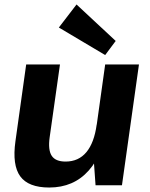

<svg xmlns="http://www.w3.org/2000/svg" viewBox="-20 -828 669 858"><path d="M202 -215Q194 -158 211 -132Q228 -106 273 -106Q331 -106 366 -148Q401 -190 412 -271L473 -346L465 -287Q444 -142 376.5 -66Q309 10 200 10Q107 10 70.5 -40Q34 -90 49 -197L97 -540H248ZM525 0H407L396 -154L450 -540H601ZM497 -645 450 -582 243 -705 322 -808Z"/></svg>

Font: Pathway Extreme SemiCondensed
Style: Bold Italic
Weight: 700
Width: 4
Italic angle: -8°
Version: Version 1.001;gftools[0.9.26]